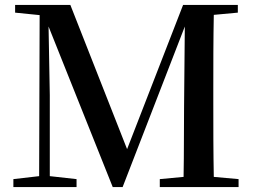

<svg xmlns="http://www.w3.org/2000/svg" viewBox="-20 -755 1030 775"><path d="M720 0H943V-32L843 -41C841 -140 841 -241 841 -342V-393C841 -494 841 -596 843 -695L940 -704V-735H719L493 -153L264 -735H41V-704L140 -694L138 -44L34 -32V0H289V-32L181 -44V-371L176 -648L435 0H475L726 -648L723 -326C722 -240 723 -141 721 -41L625 -32V0Z"/></svg>

Font: Noto Serif CJK KR SemiBold
Style: Regular
Weight: 600
Designer: Ryoko NISHIZUKA 西塚涼子 (kana & ideographs); Frank Grießhammer (Latin, Greek & Cyrillic); Wenlong ZHANG 张文龙 (bopomofo); San
Foundry: Adobe
Version: Version 2.001;hotconv 1.1.0;makeotfexe 2.6.0